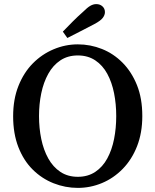

<svg xmlns="http://www.w3.org/2000/svg" viewBox="-20 -899 757 935"><path d="M359 16Q298 16 241 -6.5Q184 -29 139.5 -73Q95 -117 69.5 -182.5Q44 -248 44 -333Q44 -416 70 -481Q96 -546 140 -590.5Q184 -635 241 -659Q298 -683 359 -683Q420 -683 476.5 -660.5Q533 -638 577 -593.5Q621 -549 647 -484.5Q673 -420 673 -334Q673 -252 647.5 -187Q622 -122 577.5 -76.5Q533 -31 476.5 -7.5Q420 16 359 16ZM359 -38Q408 -38 444 -62Q480 -86 502.5 -127.5Q525 -169 535.5 -222Q546 -275 546 -334Q546 -392 535.5 -445Q525 -498 502.5 -539.5Q480 -581 444 -605Q408 -629 359 -629Q310 -629 274 -605Q238 -581 215 -539.5Q192 -498 181 -445Q170 -392 170 -334Q170 -275 181 -222Q192 -169 215 -127.5Q238 -86 274 -62Q310 -38 359 -38ZM286 -745Q310 -770 334.5 -794.5Q359 -819 384 -841Q405 -862 419.5 -870.5Q434 -879 449 -879Q467 -879 479 -868Q491 -857 491 -840Q491 -826 480.5 -812Q470 -798 440 -782Q407 -765 374.5 -748Q342 -731 308 -714Z"/></svg>

Font: Source Serif 4 18pt Medium
Style: Regular
Weight: 500
Designer: Frank Grießhammer
Foundry: Adobe Systems Incorporated
Version: Version 4.004;hotconv 1.0.116;makeotfexe 2.5.65601